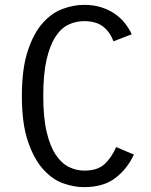

<svg xmlns="http://www.w3.org/2000/svg" viewBox="-20 -755 622 790"><path d="M531 -119Q503 -59 454 -22Q405 15 325 15Q285 15 240.5 -0.5Q196 -16 158 -58Q120 -100 95 -173Q70 -246 70 -360Q70 -472 94 -545Q118 -618 155.5 -660Q193 -702 238 -718.5Q283 -735 326 -735Q365 -735 396.5 -725Q428 -715 452 -698.5Q476 -682 493.5 -660Q511 -638 522 -614L447 -585Q431 -626 402.5 -647Q374 -668 326 -668Q292 -668 261.5 -653.5Q231 -639 208 -603.5Q185 -568 171.5 -509Q158 -450 158 -360Q158 -271 172 -212Q186 -153 209.5 -118Q233 -83 263.5 -68Q294 -53 327 -53Q382 -53 411 -80.5Q440 -108 458 -150Z"/></svg>

Font: Carrois Gothic
Style: Regular
Weight: 400
Designer: Ralph du Carrois
Foundry: Ralph du Carrois
Version: Version 1.002